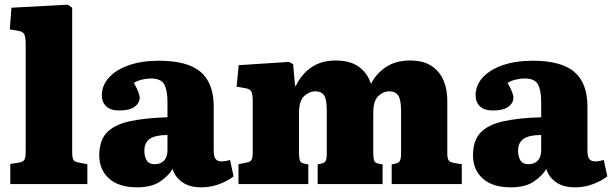

<svg xmlns="http://www.w3.org/2000/svg" viewBox="-20 -788 2620 822"><path d="M24 0V-86L62 -92Q79 -95 84.5 -104Q90 -113 90 -141V-597Q90 -630 83.5 -642Q77 -654 53 -657L22 -662L29 -755L270 -768L289 -755V-139Q289 -113 294 -104Q299 -95 318 -92L354 -85V0Z M567 14Q489 14 447 -23.5Q405 -61 405 -123Q405 -186 437 -220Q469 -254 534 -268.5Q599 -283 697 -286V-350Q697 -402 683 -427Q669 -452 626 -452Q607 -452 587 -447Q567 -442 553 -433Q578 -390 578 -370Q578 -347 556.5 -331Q535 -315 491 -315Q453 -315 434.5 -333Q416 -351 416 -380Q416 -422 446 -455.5Q476 -489 531 -508.5Q586 -528 661 -528Q783 -528 839 -480Q895 -432 895 -332V-142Q895 -119 902.5 -108Q910 -97 929 -97Q939 -97 947.5 -99Q956 -101 965 -103L980 -33Q959 -16 922 -1Q885 14 842 14Q790 14 759 -9Q728 -32 719 -65Q703 -37 666.5 -11.5Q630 14 567 14ZM642 -85Q668 -85 682.5 -100.5Q697 -116 697 -145V-210Q646 -210 622 -194Q598 -178 598 -142Q598 -118 608 -101.5Q618 -85 642 -85Z M1001 0V-85L1036 -92Q1052 -95 1057 -104Q1062 -113 1062 -140V-354Q1062 -384 1056 -396Q1050 -408 1027 -411L993 -417L1002 -509L1218 -523L1235 -513L1243 -421H1247Q1271 -471 1313.5 -500Q1356 -529 1417 -529Q1480 -529 1517 -501.5Q1554 -474 1568 -429Q1592 -475 1634 -502Q1676 -529 1735 -529Q1792 -529 1827 -506Q1862 -483 1878.5 -444.5Q1895 -406 1895 -358V-131Q1895 -111 1900.5 -102Q1906 -93 1926 -90L1957 -85V0H1657V-84L1671 -87Q1687 -90 1692 -99.5Q1697 -109 1697 -130V-315Q1697 -362 1684.5 -379.5Q1672 -397 1648 -397Q1621 -397 1599.5 -376.5Q1578 -356 1578 -304V-133Q1578 -113 1581.5 -101.5Q1585 -90 1602 -87L1618 -84V0H1340V-84L1353 -87Q1370 -90 1374.5 -99.5Q1379 -109 1379 -130V-315Q1379 -364 1367 -380.5Q1355 -397 1330 -397Q1304 -397 1282 -376.5Q1260 -356 1260 -304V-133Q1260 -113 1263.5 -101.5Q1267 -90 1285 -87L1300 -84V0Z M2167 14Q2089 14 2047 -23.5Q2005 -61 2005 -123Q2005 -186 2037 -220Q2069 -254 2134 -268.5Q2199 -283 2297 -286V-350Q2297 -402 2283 -427Q2269 -452 2226 -452Q2207 -452 2187 -447Q2167 -442 2153 -433Q2178 -390 2178 -370Q2178 -347 2156.5 -331Q2135 -315 2091 -315Q2053 -315 2034.5 -333Q2016 -351 2016 -380Q2016 -422 2046 -455.5Q2076 -489 2131 -508.5Q2186 -528 2261 -528Q2383 -528 2439 -480Q2495 -432 2495 -332V-142Q2495 -119 2502.5 -108Q2510 -97 2529 -97Q2539 -97 2547.5 -99Q2556 -101 2565 -103L2580 -33Q2559 -16 2522 -1Q2485 14 2442 14Q2390 14 2359 -9Q2328 -32 2319 -65Q2303 -37 2266.5 -11.5Q2230 14 2167 14ZM2242 -85Q2268 -85 2282.5 -100.5Q2297 -116 2297 -145V-210Q2246 -210 2222 -194Q2198 -178 2198 -142Q2198 -118 2208 -101.5Q2218 -85 2242 -85Z"/></svg>

Font: Literata 12pt ExtraBold
Style: Regular
Weight: 800
Designer: Latin by Veronika Burian and Jose Scaglione. Greek by Irene Vlachou. Cyrillic by Vera Evstafieva.
Foundry: TypeTogether
Version: Version 3.002